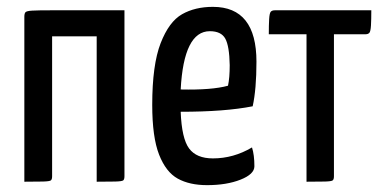

<svg xmlns="http://www.w3.org/2000/svg" viewBox="-20 -530 1111 560"><path d="M262 0V-424H132V-16Q132 -7 128.5 -4Q125 -1 105 -0.5Q85 0 51 0V-481Q51 -491 54.5 -494.5Q58 -498 73.5 -499Q89 -500 132 -500H343V-16Q343 -7 339.5 -4Q336 -1 316 -0.5Q296 0 262 0Z M424 0ZM715 -100Q722 -78 722 -45Q722 -22 681.5 -6Q641 10 584 10Q533 10 498.5 -9Q464 -28 444 -79Q424 -130 424 -224Q424 -341 448.5 -404Q473 -467 511 -488.5Q549 -510 601 -510Q728 -510 728 -350Q728 -270 717 -220Q636 -204 507 -204Q510 -126 531.5 -97Q553 -68 601 -68Q661 -68 715 -100ZM507 -269Q598 -267 645 -280Q650 -303 650 -340Q649 -396 637 -417.5Q625 -439 592 -439Q516 -439 507 -269Z M874 0V-430H764Q764 -457 765 -474Q766 -491 769.5 -495.5Q773 -500 782 -500H1063Q1063 -473 1062 -456Q1061 -439 1057.5 -434.5Q1054 -430 1045 -430H954V-16Q954 -7 950.5 -4Q947 -1 927.5 -0.5Q908 0 874 0Z"/></svg>

Font: Yanone Kaffeesatz
Style: Regular
Weight: 400
Designer: Yanone (Cyrillic: Daniel Pouzeot & Huerta Tipografica)
Foundry: Yanone
Version: Version 1.100;PS 001.100;hotconv 1.0.70;makeotf.lib2.5.58329